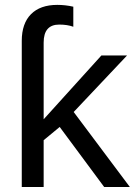

<svg xmlns="http://www.w3.org/2000/svg" viewBox="-20 -751 541 771"><path d="M398.4 0 219.7 -241.2 155.3 -188V0H67.4V-586.9Q67.4 -656.7 104.5 -694.1Q141.6 -731.4 210 -731.4Q242.2 -731.4 274.4 -724.1V-643.6Q250.5 -652.3 217.8 -652.3Q155.3 -652.3 155.3 -580.1V-272L387.2 -528.3H490.2L275.9 -301.3L501.5 0Z"/></svg>

Font: Arimo Nerd Font
Style: Regular
Weight: 400
Designer: Steve Matteson
Foundry: Monotype Imaging Inc.
Version: Version 1.33;Nerd Fonts 3.2.1